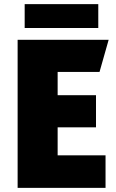

<svg xmlns="http://www.w3.org/2000/svg" viewBox="-20 -906 559 926"><path d="M489 0V-157H258V-292H443V-447H258V-559H460L504 -714H65V0ZM99 -886V-771H454V-886Z"/></svg>

Font: Frost ExtraBold
Style: Regular
Weight: 800
Designer: Lee Frost
Foundry: Lee Frost for Ice Communication Norge AS
Version: Version 2.011;hotconv 1.0.107;makeotfexe 2.5.65593